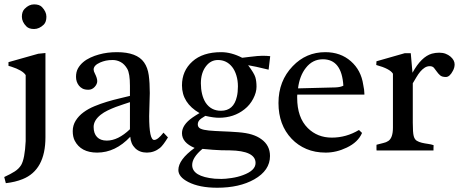

<svg xmlns="http://www.w3.org/2000/svg" viewBox="-20 -692 2122 883"><path d="M80.6 -615.2Q80.6 -638.2 92.8 -650.9Q112.8 -671.9 136.7 -671.9Q161.1 -671.9 172.9 -659.7Q193.4 -638.2 193.4 -615.2Q193.4 -591.3 181.6 -579.1Q160.6 -558.6 136.7 -558.6Q113.3 -558.6 101.6 -570.3Q80.6 -591.3 80.6 -615.2ZM98.1 -346.7Q84 -368.7 31.2 -385.7Q21 -389.2 19 -389.2V-406.2L155.8 -444.8L189 -448.2V-61Q189 89.8 84 131.8Q50.3 145.5 6.8 150.4L-0.5 122.1Q29.3 108.4 47.9 96.4Q66.4 84.5 77.1 67.4Q94.2 38.6 98.1 -43Z M471.2 -45.4Q522.9 -45.4 577.6 -97.7V-222.2Q564.9 -217.8 547.9 -212.4Q530.8 -207 512.2 -200Q493.7 -192.9 475.3 -184.1Q457 -175.3 442.9 -164.1Q410.6 -138.2 410.6 -108.2Q410.6 -78.1 426.3 -61.8Q441.9 -45.4 471.2 -45.4ZM579.1 -63Q510.7 9.8 426.8 9.8Q352.1 9.8 323.7 -44.9Q314.5 -63 314.5 -89.1Q314.5 -115.2 328.1 -137.2Q341.8 -159.2 364 -175.5Q386.2 -191.9 414.6 -203.6Q442.9 -215.3 472.2 -224.1Q501.5 -232.9 529.1 -239.3Q556.6 -245.6 577.6 -251V-297.4Q577.6 -354 565.2 -375.5Q552.7 -397 535.2 -406.5Q517.6 -416 498.8 -416Q480 -416 466.8 -413.1Q453.6 -410.2 440.9 -404.8Q410.6 -391.6 410.6 -372.1Q410.6 -364.3 416.5 -353.5Q427.2 -332.5 427.2 -318.8Q427.2 -305.2 415.3 -292.2Q403.3 -279.3 386.7 -279.3Q370.1 -279.3 360.1 -284.4Q350.1 -289.6 343.3 -297.9Q329.6 -315.4 329.6 -338.4Q329.6 -361.3 338.6 -377.4Q347.7 -393.6 362.3 -406Q377 -418.5 396 -427.2Q415 -436 435.1 -441.4Q472.7 -452.1 518.1 -452.1Q563.5 -452.1 594.7 -440.4Q626 -428.7 642.6 -405Q659.2 -381.3 664.1 -346.2Q668.9 -311 668.9 -264.2L666 -158.2Q666 -48.3 689 -48.3Q705.6 -48.3 731.9 -82L752.4 -60.1Q730 -23.4 715.8 -11.7Q689 9.8 655.5 9.8Q622.1 9.8 601.6 -10.5Q581.1 -30.8 579.1 -63Z M911.1 -7.3Q863.8 32.2 863.8 66.9Q863.8 120.1 967.8 129.9Q981.4 130.9 998.8 130.9Q1016.1 130.9 1044.7 126.7Q1073.2 122.6 1097.7 113.3Q1155.3 92.3 1155.3 57.6Q1155.3 1.5 1036.6 -0.5L998 -1Q964.8 -2 911.1 -7.3ZM903.8 -308.6Q903.8 -283.2 909.2 -260.3Q914.6 -237.3 925.8 -219.7Q950.7 -182.6 996.1 -182.6Q1054.7 -182.6 1069.3 -247.6Q1074.2 -267.6 1074.2 -294.7Q1074.2 -321.8 1067.1 -345Q1060.1 -368.2 1047.9 -383.8Q1022.5 -416 982.4 -416Q948.7 -416 926.8 -386.7Q903.8 -356.4 903.8 -308.6ZM997.1 -452.1Q1043.9 -452.1 1093.8 -426.3L1129.9 -430.7Q1168.9 -435.5 1186.5 -435.5Q1208 -435.5 1222.7 -433.6L1215.3 -371.6Q1189.9 -377.9 1158.7 -384.8L1121.1 -392.1Q1148.9 -355 1154.3 -336.9Q1159.7 -318.8 1159.7 -293Q1159.7 -267.1 1144.5 -238Q1129.4 -209 1104.5 -189.5Q1055.7 -150.4 986.8 -150.4Q962.4 -150.4 924.3 -159.2Q918.5 -154.8 912.4 -151.4Q906.2 -147.9 901.4 -143.6Q889.6 -133.8 889.6 -119.9Q889.6 -106 902.6 -100.1Q915.5 -94.2 940.4 -91.8Q965.3 -89.4 1001.2 -88.1Q1037.1 -86.9 1075 -84Q1112.8 -81.1 1138.2 -73.2Q1163.6 -65.4 1182.1 -51.8Q1221.7 -23.4 1221.7 25.4Q1221.7 91.8 1149.4 132.8Q1081.1 171.4 979 171.4Q897 171.4 845.7 145Q800.3 121.6 800.3 89.8Q800.3 42.5 875 -11.7Q816.9 -36.1 816.9 -79.6Q816.9 -117.7 865.2 -151.4Q879.9 -161.6 897.5 -171.9Q816.9 -218.3 816.9 -299.3Q816.9 -366.2 864.7 -409.2Q912.1 -452.1 997.1 -452.1Z M1559.1 -297.9Q1551.8 -419.4 1464.8 -419.4Q1417.5 -419.4 1386.7 -379.9Q1357.9 -343.8 1350.6 -285.6L1522.9 -290Q1545.9 -291 1559.1 -297.9ZM1630.9 -94.2 1645 -80.6Q1627 -38.1 1574.7 -13.2Q1526.9 9.8 1477.8 9.8Q1428.7 9.8 1389.4 -6.8Q1350.1 -23.4 1321.3 -53.7Q1260.7 -117.2 1260.7 -218.3Q1260.7 -319.8 1326.2 -387.7Q1387.7 -452.1 1476.1 -452.1Q1546.4 -452.1 1593.8 -410.2Q1640.6 -369.1 1650.4 -302.7Q1655.8 -277.8 1655.8 -261.2V-256.8H1347.2Q1346.7 -252.9 1346.7 -249.5Q1346.7 -246.1 1346.7 -242.7Q1346.7 -151.4 1395.5 -103Q1439.9 -59.1 1506.1 -59.1Q1572.3 -59.1 1630.9 -94.2Z M1787.1 -353Q1773.4 -376 1710.4 -393.1L1711.4 -410.2L1841.3 -447.3H1869.1L1877 -357.4Q1917.5 -431.2 1966.3 -445.3Q1982.9 -449.7 1999.8 -449.7Q2016.6 -449.7 2029.3 -444.8Q2042 -439.9 2051.3 -432.1Q2070.8 -415.5 2070.8 -396Q2070.8 -380.9 2063 -366.7Q2048.3 -337.9 2030.5 -337.9Q2012.7 -337.9 2003.9 -345.7Q1995.1 -353.5 1988.8 -362.8Q1982.4 -372.1 1975.8 -379.9Q1969.2 -387.7 1956.5 -387.7Q1943.8 -387.7 1932.9 -380.6Q1921.9 -373.5 1912.6 -362.3Q1903.3 -351.1 1895 -336.9Q1886.7 -322.8 1878.4 -309.1V-127.4Q1878.4 -82 1882.6 -66.4Q1886.7 -50.8 1896.7 -44.7Q1906.7 -38.6 1920.2 -35.4Q1933.6 -32.2 1948.2 -30.3Q1962.9 -28.3 1974.1 -24.4L1973.6 -9.3V0H1711.9Q1711.4 -2 1711.4 -5.9V-22.9Q1711.4 -25.4 1711.9 -26.4Q1728.5 -31.2 1742.4 -34.2Q1756.3 -37.1 1766.1 -43.9Q1787.1 -58.1 1787.1 -105Z"/></svg>

Font: RadleyRegular
Style: Regular
Weight: 400
Designer: vernon adams
Foundry: vernon adams
Version: Version 1.000;PS 001.001;hotconv 1.0.56